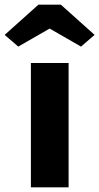

<svg xmlns="http://www.w3.org/2000/svg" viewBox="-68 -800 424 820"><path d="M64 0V-531H225V0ZM10 -601 -48 -651 96 -780H192L336 -651L278 -601L144 -678Z"/></svg>

Font: Lexend Deca
Style: Bold
Weight: 700
Designer: Bonnie Shaver-Troup, Thomas Jockin
Foundry: Lexend
Version: Version 1.008; ttfautohint (v1.8.4.7-5d5b)